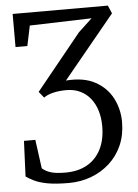

<svg xmlns="http://www.w3.org/2000/svg" viewBox="-55 -595 635 883"><g transform="rotate(-5 262.0 -153.5)"><path d="M227 245Q166 245 128.2 237.8Q90.5 230.5 68.2 219.5Q46 208.5 31 198L38 34H90.5L108.5 167Q126.5 182.5 150.5 189.2Q174.5 196 216 196Q273.5 196 315.2 172.8Q357 149.5 379.8 105Q402.5 60.5 402.5 -2Q402.5 -42 392.2 -74.8Q382 -107.5 362.5 -131.5Q343 -155.5 315.2 -168.5Q287.5 -181.5 252.5 -181.5Q217.5 -181.5 189.8 -174.5Q162 -167.5 148 -156L125 -184.5L334 -442L397 -500.5L111 -492L91.5 -399H37V-552H476.5L492.5 -515L254.5 -225.5Q336.5 -232 389.8 -202.8Q443 -173.5 469 -122.8Q495 -72 495 -13.5Q495 46 474 93.8Q453 141.5 415.8 175.2Q378.5 209 330.2 227Q282 245 227 245Z"/></g></svg>

Font: Merriweather Light
Style: Regular
Weight: 300
Designer: Eben Sorkin
Foundry: Eben Sorkin
Version: Version 2.100